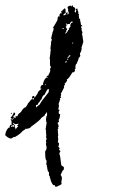

<svg xmlns="http://www.w3.org/2000/svg" viewBox="-20 -717 535 737"><path d="M258.3 -696.8 260.7 -692.4Q259.3 -692.4 259.3 -690.9Q268.6 -690.9 269.5 -678.2Q266.6 -678.2 266.6 -673.8Q268.1 -670.9 268.1 -669.4H271L272.5 -675.3L271 -684.1H272.5L275.4 -682.6Q275.4 -684.1 276.9 -684.1Q278.3 -674.3 280.8 -670.9V-668L279.8 -665L283.7 -662.6Q282.2 -659.7 282.2 -658.2L283.7 -647.9Q282.2 -647.9 282.2 -646.5Q288.1 -646.5 288.1 -638.2Q286.6 -638.2 286.6 -636.7Q289.6 -636.7 291 -620.6Q295.4 -620.6 295.4 -618.2V-615.2H293.9L291 -616.7V-609.4L293.9 -610.8V-609.4Q293.9 -606 292.5 -603.5Q296.9 -592.3 296.9 -589.4Q293.9 -588.9 293.9 -586.4Q296.4 -586.4 299.8 -556.2L292.5 -533.2Q292.5 -531.7 293.9 -531.7Q290.5 -513.2 286.6 -513.2L288.1 -503.4V-502Q284.7 -494.6 280.8 -494.6L282.2 -491.7L273.9 -471.7Q269.5 -471.7 269.5 -456.1Q271 -456.1 271 -454.6Q269 -454.6 266.6 -450.2Q268.1 -447.8 268.1 -444.3L260.7 -438.5L258.3 -439.9Q242.7 -413.1 237.8 -413.1H236.3Q237.8 -410.2 237.8 -408.7Q233.4 -398.4 228 -397L229.5 -394V-393.1L225.1 -385.7L226.6 -382.8Q226.6 -381.3 213.4 -356.9Q213.4 -355.5 214.8 -355.5Q214.8 -352.5 212.4 -345.7Q214.8 -345.2 214.8 -342.8Q211.4 -339.8 209.5 -339.8L210.9 -336.9V-335.4L205.1 -318.4V-316.9L206.5 -311Q203.6 -298.8 203.6 -296.9Q208 -296.9 208 -293.9V-292.5L205.1 -288.1L206.5 -278.3L209.5 -279.8H210.9Q209.5 -261.2 205.1 -256.8L206.5 -249.5L200.7 -245.1Q205.1 -237.8 205.1 -231Q205.1 -228 202.1 -228L203.6 -225.1V-223.6Q203.6 -220.7 200.7 -220.7L202.1 -217.8V-216.3Q202.1 -207.5 203.6 -197.8L202.1 -191.9L203.6 -185.1L202.1 -170.4Q204.1 -170.4 206.5 -166.5Q206.5 -156.2 203.6 -156.2Q203.6 -153.8 209.5 -147.5L206.5 -143.6Q208 -138.7 212.4 -137.7L208 -128.9V-126Q211.4 -120.1 214.8 -85.9Q214.8 -80.6 225.1 -76.2V-65.9Q220.7 -65.4 212.4 -44.4Q215.3 -44.4 217.8 -34.2Q216.3 -18.6 214.8 -18.6L216.3 -15.6V-11.2Q215.8 -7.8 196.3 0L193.4 -1.5Q193.4 0 191.9 0Q190.4 -7.3 188 -7.3L185.1 -5.9Q179.2 -11.7 179.2 -15.6Q176.3 -15.6 171.9 -35.6Q170.4 -35.6 170.4 -37.1L171.9 -40Q169.9 -40 168 -44.4V-56.2Q162.6 -56.2 160.6 -77.6Q159.2 -77.6 159.2 -78.6Q160.6 -81.5 160.6 -83Q157.7 -83 157.7 -87.4L159.2 -100.6Q153.3 -100.6 153.3 -134.8Q153.3 -136.2 159.2 -146L157.7 -148.9L159.2 -151.9Q156.2 -161.1 156.2 -165L157.7 -170.4Q156.2 -173.3 156.2 -174.8Q156.2 -177.7 159.2 -185.1Q157.7 -189.5 156.2 -189.5L157.7 -194.8Q156.2 -212.9 156.2 -216.3Q157.7 -216.3 157.7 -217.8L154.8 -219.2L159.2 -246.6L156.2 -252.4L157.7 -255.4L156.2 -258.3Q157.2 -270.5 160.6 -273.9V-286.6H159.2Q159.2 -282.2 151.9 -278.3L153.3 -275.4L137.7 -263.7Q137.7 -258.3 97.7 -229.5Q97.7 -224.6 80.1 -222.2Q80.1 -223.6 78.6 -223.6Q78.6 -220.7 65.9 -213.4Q60.5 -204.6 37.1 -190.9H35.6Q35.6 -191.9 34.2 -191.9L22.9 -185.1Q13.7 -185.1 0 -197.8Q2 -216.3 12.7 -226.6H14.2Q14.2 -225.1 15.6 -225.1Q15.6 -229.5 20 -237.8H21.5L24.4 -236.3V-252.4L21.5 -256.8V-260.7H24.4V-256.8Q25.9 -256.8 25.9 -258.3L28.8 -256.8H30.3V-258.3Q26.9 -258.3 20 -266.6Q25.4 -266.6 33.2 -285.2H34.2Q36.6 -285.2 38.6 -279.8Q36.1 -272.5 31.7 -272.5V-266.6Q35.2 -266.6 38.6 -263.7H40V-265.1Q38.6 -268.1 38.6 -269.5Q41.5 -271 43 -271H47.4Q47.4 -278.3 60.1 -286.6Q70.8 -305.2 78.6 -305.2Q87.4 -317.9 87.4 -319.8Q100.6 -336.9 103 -336.9Q106 -335.4 108.9 -335.4H110.4V-341.3L106 -338.4Q103 -338.4 103 -341.3V-344.2Q103 -346.2 107.4 -348.6H111.8V-347.2Q110.4 -344.2 110.4 -342.8H111.8Q114.7 -342.8 124.5 -358.4Q124.5 -365.7 139.2 -375.5V-377H134.8Q136.7 -390.1 140.6 -390.1Q146 -391.1 146 -393.1L145 -395.5Q150.9 -418.5 160.6 -418.5H163.6L162.1 -421.4L159.2 -419.9H157.7V-421.4Q164.1 -428.7 168 -428.7L166.5 -431.6Q170.4 -435.5 173.3 -445.8Q171.9 -448.7 171.9 -450.2Q171.9 -454.1 176.3 -460.4Q171.9 -460.9 171.9 -471.7V-487.3Q171.9 -490.7 170.4 -493.2Q171.9 -496.6 174.8 -527.8L173.3 -530.3Q176.3 -549.8 176.3 -554.7Q174.8 -554.7 174.8 -556.2Q177.7 -556.2 179.2 -566.4L176.3 -567.9Q177.7 -579.6 182.1 -592.3Q180.7 -592.3 180.7 -593.8Q184.1 -593.8 186.5 -607.9Q183.6 -607.9 183.6 -610.8Q200.7 -638.7 200.7 -640.6Q200.7 -653.3 206.5 -655.3H208V-652.3H209.5V-653.8Q208 -656.2 208 -659.7Q211.4 -666.5 213.4 -666.5L216.3 -665V-666.5L214.8 -673.8Q217.8 -673.8 225.1 -682.6L229.5 -685.5L232.4 -678.2L231 -675.3Q232.4 -672.9 232.4 -669.4Q232.4 -668.5 223.6 -661.1V-658.2H226.6L233.9 -662.6L232.4 -665V-668Q236.8 -668 239.3 -669.4Q239.3 -668 240.7 -668Q240.7 -667 235.4 -659.7H236.3Q240.7 -665 245.1 -665L240.7 -676.8L242.2 -679.7Q239.3 -685.5 239.3 -688Q239.3 -694.3 252.4 -695.3Q252.9 -692.4 255.4 -692.4Q255.4 -696.8 258.3 -696.8ZM252.4 -633.8Q248 -627 248 -625H240.7V-622.1L235.4 -626.5H232.4L235.4 -622.1V-618.2Q235.4 -615.2 232.4 -615.2Q232.4 -611.8 237.8 -605Q236.3 -599.1 232.4 -599.1L235.4 -595.2Q232.9 -595.2 231 -590.8V-587.9H232.4Q240.7 -596.7 240.7 -599.1Q240.7 -601.6 245.1 -603.5L243.7 -606.4Q250 -615.2 251 -615.2L249.5 -618.2Q251.5 -630.9 259.3 -630.9V-633.8ZM219.2 -607.9V-606.4H225.1V-609.4H223.6Q220.7 -607.9 219.2 -607.9ZM259.3 -554.7Q259.3 -552.7 256.8 -549.3H258.3Q260.7 -549.3 260.7 -553.2V-554.7ZM245.1 -504.9 243.7 -502Q245.1 -502 245.1 -500.5Q239.3 -500 239.3 -494.6H242.2Q248 -502 251 -502V-503.4ZM237.8 -491.7V-487.3Q240.7 -488.8 242.2 -488.8Q242.2 -491.7 239.3 -491.7ZM231 -479V-476.1H232.4Q235.4 -476.1 236.3 -483.4H235.4Q232.9 -483.4 231 -479ZM151.9 -390.1H156.2V-393.1H154.8Q151.9 -392.6 151.9 -390.1ZM117.7 -314 119.1 -305.2H120.6Q120.6 -307.6 133.3 -316.9Q133.3 -321.8 166.5 -362.8Q166.5 -363.8 168 -371.1Q166.5 -374 166.5 -375.5H165Q161.6 -375.5 150.4 -352.5Q144 -352.5 139.2 -335.4Q136.7 -335.4 130.4 -324.2Q128.4 -324.2 123.5 -314ZM24.4 -283.7H25.9V-280.8H21.5Q22 -283.7 24.4 -283.7ZM28.8 -265.1V-262.2H34.2V-263.7Q31.2 -263.7 28.8 -265.1ZM28.8 -245.1Q28.8 -244.1 37.1 -235.4V-232.4Q37.1 -231 35.6 -231Q40 -224.6 40 -220.7H41.5Q41.5 -226.1 50.3 -231Q47.9 -231 45.9 -236.3Q50.3 -237.8 51.8 -242.2L41.5 -240.7H37.1L31.7 -245.1ZM22.9 -233.9V-229.5H24.4L28.8 -232.4L33.2 -229.5L34.2 -235.4Q31.7 -235.4 31.7 -237.8Q25.9 -233.9 22.9 -233.9Z"/></svg>

Font: Otrack
Style: Regular
Weight: 400
Designer: Sodina
Foundry: Sodina
Version: Version 2.10 June 16, 2016